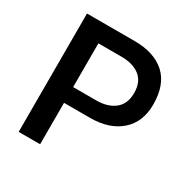

<svg xmlns="http://www.w3.org/2000/svg" viewBox="-135 -677 767 791"><g transform="rotate(30 249.0 -281.5)"><path d="M159 0H57V-563H159ZM144 -563H283Q377 -563 429 -516Q481 -469 481 -374Q481 -291 427.5 -244Q374 -197 283 -197H144V-272H269Q323 -272 356 -298Q389 -324 389 -376Q389 -429 356.5 -454.5Q324 -480 269 -480H144Z"/></g></svg>

Font: Darker Grotesque
Style: Bold
Weight: 700
Designer: Gabriel Lam
Foundry: TypeRant
Version: Version 1.000;gftools[0.9.28]